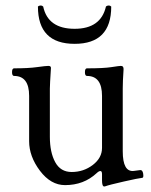

<svg xmlns="http://www.w3.org/2000/svg" viewBox="-20 -656 546 692"><path d="M23.4 0ZM380.9 -632.3Q380.9 -498 249 -498Q116.7 -498 116.7 -632.3Q120.6 -636.2 127 -636.2Q131.8 -636.2 135.7 -632.3Q152.8 -552.2 249 -552.2Q343.3 -552.2 361.8 -632.3Q365.7 -636.2 372.1 -636.2Q377 -636.2 380.9 -632.3ZM492.7 -15.1Q479 -13.7 426 -1.7Q373 10.3 358.9 15.6Q357.4 16.1 355.5 16.1Q347.7 16.1 347.7 -5.9V-27.8Q347.7 -39.6 342 -39.6Q336.4 -39.6 328.6 -32.2Q282.2 11.2 214.4 11.2Q163.1 11.2 124 -40.5Q85 -92.3 85 -147V-310.5Q85 -382.3 30.8 -382.3Q23.4 -382.3 23.4 -396Q23.4 -409.7 30.8 -409.7Q82 -409.7 113.5 -414.1Q145 -418.5 154.3 -418.5Q164.1 -418.5 163.6 -410.6Q159.7 -350.6 159.7 -336.4V-163.1Q159.7 -106.9 179 -71.5Q198.2 -36.1 238.3 -36.1Q281.2 -36.1 314.5 -61.5Q347.7 -86.9 347.7 -123V-310.5Q347.7 -382.3 293.5 -382.3Q286.1 -382.3 286.1 -396Q286.1 -409.7 293.5 -409.7Q353.5 -409.7 381.6 -414.1Q409.7 -418.5 415.5 -418.5Q426.3 -418.5 425.3 -405.3Q422.4 -362.8 422.4 -337.4V-110.8Q422.4 -35.2 462.4 -40L485.4 -43Q493.7 -43.9 496.1 -29.8Q496.6 -25.9 496.6 -22.5Q496.6 -15.6 492.7 -15.1Z"/></svg>

Font: Junicode
Style: Regular
Weight: 400
Designer: Peter S. Baker
Foundry: Briery Creek Software
Version: Version 0.7.2